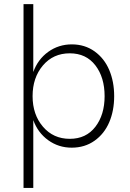

<svg xmlns="http://www.w3.org/2000/svg" viewBox="-20 -710 629 932"><path d="M328.6 -494.6Q391.6 -494.6 439 -460.7Q486.3 -426.8 510.3 -370.1Q534.2 -313.5 534.2 -243.2Q534.2 -172.9 510.3 -116.7Q486.3 -60.5 439 -26.9Q391.6 6.8 328.1 6.8Q264.2 6.8 213.9 -29.5Q163.6 -65.9 141.6 -127V202.1H94.2V-689.9H141.6V-360.4Q163.6 -421.9 214.1 -458.3Q264.6 -494.6 328.6 -494.6ZM318.8 -451.2Q238.3 -451.2 188.2 -392.1Q138.2 -333 138.2 -243.2Q138.2 -153.8 188.5 -95Q238.8 -36.1 318.8 -36.1Q397.9 -36.1 442.9 -94.5Q487.8 -152.8 487.8 -243.2Q487.8 -334.5 442.9 -392.8Q397.9 -451.2 318.8 -451.2Z"/></svg>

Font: HK Grotesk Light Legacy
Style: Regular
Weight: 300
Designer: Alfredo Marco Pradil
Foundry: Hanken Design Co.
Version: Version 2.022;PS 002.022;hotconv 1.0.88;makeotf.lib2.5.64775